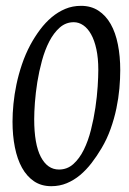

<svg xmlns="http://www.w3.org/2000/svg" viewBox="-20 -623 442 658"><path d="M316.9 -383.8Q316.9 -423.8 310.3 -454.3Q303.7 -484.9 292.2 -505.4Q280.8 -525.9 265.4 -536.4Q250 -546.9 232.9 -546.9Q205.6 -546.9 184.8 -528.6Q164.1 -510.3 148.9 -481Q133.8 -451.7 123.8 -415Q113.8 -378.4 107.9 -341.6Q102.1 -304.7 99.6 -271.2Q97.2 -237.8 97.2 -214.8Q97.2 -128.9 119.9 -85.4Q142.6 -42 182.1 -42Q210.4 -42 231.4 -60.8Q252.4 -79.6 267.3 -109.9Q282.2 -140.1 291.7 -178Q301.3 -215.8 306.9 -253.9Q312.5 -292 314.7 -326.2Q316.9 -360.4 316.9 -383.8ZM392.1 -382.8Q392.1 -353.5 389.2 -320.1Q386.2 -286.6 378.9 -251.5Q371.6 -216.3 359.1 -181.4Q346.7 -146.5 328.1 -115.2Q312 -87.9 293.7 -64.2Q275.4 -40.5 254.4 -22.9Q233.4 -5.4 208.7 4.9Q184.1 15.1 155.8 15.1Q121.6 15.1 96.7 -1.7Q71.8 -18.6 55.4 -48.1Q39.1 -77.6 31 -118.2Q22.9 -158.7 22.9 -206.1Q22.9 -234.4 26.1 -267.1Q29.3 -299.8 36.4 -333.7Q43.5 -367.7 55.2 -402.3Q66.9 -437 84 -469.2Q99.1 -497.1 117.4 -521.5Q135.7 -545.9 157.2 -564Q178.7 -582 203.6 -592.5Q228.5 -603 257.8 -603Q292 -603 317.4 -586.4Q342.8 -569.8 359.4 -540.5Q376 -511.2 384 -470.7Q392.1 -430.2 392.1 -382.8Z"/></svg>

Font: Gentium Plus
Style: Italic
Weight: 400
Italic angle: -8°
Designer: J. Victor Gaultney, Annie Olsen, Iska Routamaa
Foundry: SIL International
Version: Version 1.510